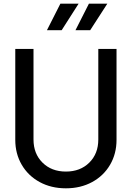

<svg xmlns="http://www.w3.org/2000/svg" viewBox="-20 -1011 716 1043"><path d="M63 -251V-745H162V-253Q162 -176 211 -127.5Q260 -79 338 -79Q416 -79 465 -127.5Q514 -176 514 -253V-745H613V-251Q613 -176 578 -116Q543 -56 480.5 -22Q418 12 338 12Q258 12 195.5 -22Q133 -56 98 -116Q63 -176 63 -251ZM308 -991H407L315 -847H235ZM463 -991H563L470 -847H390Z"/></svg>

Font: BLUETTI 2.0 Normal
Style: Normal
Weight: 400
Designer: Stijn de Vries
Foundry: tokotype
Version: Version 2.005;October 31, 2023;FontCreator 14.0.0.2814 64-bi